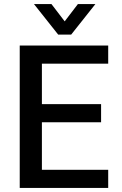

<svg xmlns="http://www.w3.org/2000/svg" viewBox="-20 -924 598 944"><path d="M77 -700H512V-611H186V-412H477V-323H186V-89H512V0H77ZM147 -904H233L298 -819L363 -904H449L330 -754H266Z"/></svg>

Font: Sarabun Medium
Style: Regular
Weight: 500
Designer: Suppakit Chalermlarp | Katatrad Co.,Ltd.
Foundry: Cadson Demak Co.,Ltd.
Version: Version 1.000; ttfautohint (v1.6)